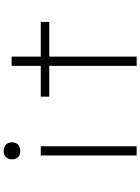

<svg xmlns="http://www.w3.org/2000/svg" viewBox="120 -881 761 1041"><g transform="rotate(-90 500.5 -360.5)"><path d="M178 0V-520H228V0ZM203 -631Q181 -631 169 -643Q157 -655 157 -676Q157 -696 169 -708.5Q181 -721 203 -721Q225 -721 237 -709Q249 -697 249 -676Q249 -656 237 -643.5Q225 -631 203 -631Z M664 0V-678H714V0ZM497 -474V-520H902V-474Z"/></g></svg>

Font: Lexend Mega ExtraLight
Style: Regular
Weight: 250
Version: Version 1.007